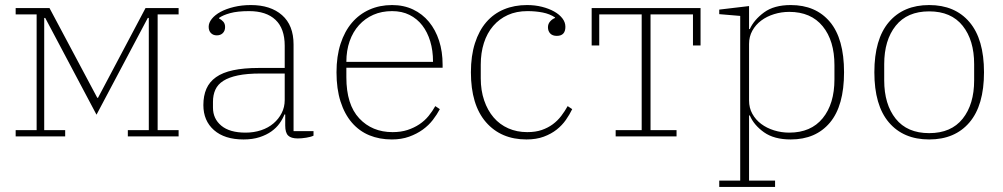

<svg xmlns="http://www.w3.org/2000/svg" viewBox="-20 -540 3971 760"><path d="M42 -25H125V-483H42V-508H176L365 -153H368L556 -508H687V-483H604V-25H687V0H486V-25H569V-469H565L362 -86L159 -469H155V-25H238V0H42Z M944 12Q869 12 827 -25Q785 -62 785 -124Q785 -161 797 -188.5Q809 -216 835 -234.5Q861 -253 903 -262Q945 -271 1004 -271H1107V-359Q1107 -427 1070.5 -461.5Q1034 -496 966 -496Q920 -496 891 -488Q862 -480 847 -469V-467Q857 -462 864 -454Q871 -446 871 -433Q871 -418 862 -409Q853 -400 838 -400Q824 -400 815 -409Q806 -418 806 -434Q806 -450 818.5 -465.5Q831 -481 853 -493Q875 -505 906 -512.5Q937 -520 973 -520Q1051 -520 1096.5 -480Q1142 -440 1142 -364V-21H1221V-3Q1211 2 1192.5 5Q1174 8 1159 8Q1132 8 1120.5 -3.5Q1109 -15 1109 -43V-87H1106Q1099 -69 1086.5 -51.5Q1074 -34 1054.5 -20Q1035 -6 1007.5 3Q980 12 944 12ZM952 -15Q985 -15 1013.5 -24.5Q1042 -34 1062.5 -51.5Q1083 -69 1095 -92.5Q1107 -116 1107 -144V-249H1011Q958 -249 922 -241.5Q886 -234 864 -220Q842 -206 832.5 -185Q823 -164 823 -137V-114Q823 -70 856 -42.5Q889 -15 952 -15Z M1531 12Q1482 12 1442 -4.5Q1402 -21 1373 -54.5Q1344 -88 1328 -138Q1312 -188 1312 -254Q1312 -317 1328 -366.5Q1344 -416 1373 -450Q1402 -484 1442.5 -502Q1483 -520 1532 -520Q1578 -520 1615 -502.5Q1652 -485 1678 -453.5Q1704 -422 1718 -379Q1732 -336 1732 -284V-272H1351V-234Q1351 -126 1402 -71.5Q1453 -17 1534 -17Q1567 -17 1593 -25.5Q1619 -34 1640 -48Q1661 -62 1676.5 -81Q1692 -100 1703 -120L1721 -108Q1710 -87 1693.5 -65.5Q1677 -44 1653.5 -27Q1630 -10 1599.5 1Q1569 12 1531 12ZM1694 -295V-297Q1694 -340 1683 -376.5Q1672 -413 1651.5 -439.5Q1631 -466 1601 -481Q1571 -496 1532 -496Q1491 -496 1458 -481.5Q1425 -467 1401 -440.5Q1377 -414 1364 -377Q1351 -340 1351 -295Z M2064 12Q1963 12 1903.5 -56.5Q1844 -125 1844 -254Q1844 -319 1860 -369Q1876 -419 1905 -452.5Q1934 -486 1975 -503Q2016 -520 2066 -520Q2098 -520 2125.5 -513Q2153 -506 2173.5 -494.5Q2194 -483 2206 -467.5Q2218 -452 2218 -434Q2218 -398 2184 -398Q2167 -398 2158 -407.5Q2149 -417 2149 -432Q2149 -445 2157 -454.5Q2165 -464 2177 -469V-471Q2156 -485 2128 -490.5Q2100 -496 2068 -496Q2024 -496 1990 -480.5Q1956 -465 1932 -437Q1908 -409 1895.5 -370Q1883 -331 1883 -284V-230Q1883 -182 1896.5 -142.5Q1910 -103 1934 -75Q1958 -47 1992 -32Q2026 -17 2067 -17Q2100 -17 2124.5 -25.5Q2149 -34 2168 -48Q2187 -62 2201.5 -81Q2216 -100 2227 -120L2245 -108Q2235 -87 2220 -65.5Q2205 -44 2183.5 -27Q2162 -10 2132.5 1Q2103 12 2064 12Z M2417 -25H2520V-483H2352V-360H2322V-508H2753V-360H2723V-483H2555V-25H2658V0H2417Z M2827 175H2910V-477L2827 -484V-502L2945 -516V-425H2948Q2965 -462 3004.5 -491Q3044 -520 3110 -520Q3209 -520 3265 -453.5Q3321 -387 3321 -254Q3321 -121 3265 -54.5Q3209 12 3110 12Q3044 12 3004 -16.5Q2964 -45 2948 -83H2945V175H3048V200H2827ZM3104 -15Q3190 -15 3236.5 -72Q3283 -129 3283 -226V-282Q3283 -379 3236.5 -436Q3190 -493 3104 -493Q3073 -493 3044 -484Q3015 -475 2993 -458.5Q2971 -442 2958 -418.5Q2945 -395 2945 -366V-142Q2945 -113 2958 -89.5Q2971 -66 2993 -49.5Q3015 -33 3044 -24Q3073 -15 3104 -15Z M3658 -13Q3745 -13 3790.5 -70Q3836 -127 3836 -222V-286Q3836 -381 3790.5 -438Q3745 -495 3658 -495Q3571 -495 3525.5 -438Q3480 -381 3480 -286V-222Q3480 -127 3525.5 -70Q3571 -13 3658 -13ZM3658 12Q3556 12 3498.5 -55.5Q3441 -123 3441 -254Q3441 -385 3498.5 -452.5Q3556 -520 3658 -520Q3760 -520 3817.5 -452.5Q3875 -385 3875 -254Q3875 -123 3817.5 -55.5Q3760 12 3658 12Z"/></svg>

Font: IBM Plex Serif ExtraLight
Style: Regular
Weight: 200
Designer: Mike Abbink, Paul van der Laan, Pieter van Rosmalen
Foundry: Bold Monday
Version: Version 2.5